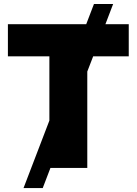

<svg xmlns="http://www.w3.org/2000/svg" viewBox="-20 -850 692 972"><path d="M99.1 102.1H196.3L235.4 0H421.9V-487.8L451.7 -564.9H631.8V-727.5H513.7L552.7 -829.6H455.6L416.5 -727.5H20V-564.9H230V-239.7Z"/></svg>

Font: Raveo Display Display ExtraBold
Style: Regular
Weight: 800
Designer: Jakub Foglar, Rasmus Andersson (Inter)
Foundry: Jakubfoglar.com
Version: Version 1.100;Glyphs 3.2.3 (3260)